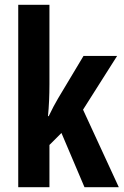

<svg xmlns="http://www.w3.org/2000/svg" viewBox="-20 -780 515 800"><path d="M186 -429Q186 -359 180 -296H183Q193 -317 203 -336Q213 -355 222 -370L328 -547H468L326 -323L475 0H332L236 -226L186 -176V0H56V-760H186Z"/></svg>

Font: Noto Sans Khmer UI ExtraCondensed
Style: Bold
Weight: 700
Width: 2
Designer: Danh Hong and the Monotype Design Team
Foundry: Monotype Imaging Inc.
Version: Version 2.002; ttfautohint (v1.8.4.7-5d5b)